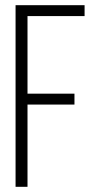

<svg xmlns="http://www.w3.org/2000/svg" viewBox="-20 -720 376 740"><path d="M86 -359H267V-317H86V0H40V-700H306V-658H86Z"/></svg>

Font: TypoPRO Bebas Neue
Style: Regular
Weight: 400
Designer: Ryoichi Tsunekawa
Foundry: Ryoichi Tsunekawa
Version: Version 001.003